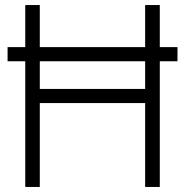

<svg xmlns="http://www.w3.org/2000/svg" viewBox="-20 -740 732 760"><path d="M80 0H137.5V-332H554.5V0H612.5V-497.5H682.5V-553.5H612.5V-720H554.5V-553.5H137.5V-720H80V-553.5H10V-497.5H80ZM137.5 -388V-497.5H554.5V-388Z"/></svg>

Font: Eudonet Light
Style: Regular
Weight: 300
Designer: Mikhail Sharanda
Foundry: Mikhail Sharanda
Version: Version 4.503;Glyphs 3.1.2 (3151)